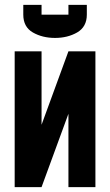

<svg xmlns="http://www.w3.org/2000/svg" viewBox="-20 -765 450 785"><path d="M149.9 -705.1H259.8V-745.1H335V-705.1Q335 -655.3 295.4 -632.3Q256.3 -609.9 205.1 -609.9Q153.3 -609.9 114.3 -632.3Q75.2 -654.8 75.2 -705.1V-745.1H149.9ZM149.9 -254.9 259.8 -555.2H370.1V0H259.8V-299.8L149.9 0H40V-555.2H149.9Z"/></svg>

Font: Horta
Style: Regular
Weight: 600
Width: 3
Version: Version 0.11